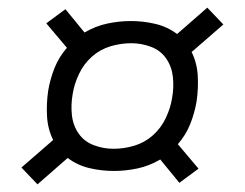

<svg xmlns="http://www.w3.org/2000/svg" viewBox="-20 -591 640 502"><path d="M78 -109 36 -153 119 -225Q105 -253 103 -286.5Q101 -320 106 -354Q111 -384 122.5 -413Q134 -442 155 -466L101 -530L151 -567L201 -506Q230 -523 261 -529.5Q292 -536 322 -536Q355 -536 386.5 -528.5Q418 -521 443 -502L522 -571L564 -527L481 -455Q495 -427 497 -393.5Q499 -360 494 -326Q489 -296 477.5 -267Q466 -238 445 -214L499 -150L449 -113L399 -174Q370 -157 339 -150.5Q308 -144 278 -144Q245 -144 213.5 -151.5Q182 -159 157 -178ZM277 -202Q304 -202 331 -210Q358 -218 379.5 -237Q401 -256 413.5 -282.5Q426 -309 430 -335Q435 -363 432 -390Q429 -417 414.5 -438Q400 -459 375 -468.5Q350 -478 323 -478Q296 -478 269 -470Q242 -462 220.5 -443Q199 -424 186.5 -397.5Q174 -371 170 -345Q165 -317 168 -290Q171 -263 185.5 -242Q200 -221 225 -211.5Q250 -202 277 -202Z"/></svg>

Font: Iosevka Aile Light Oblique
Style: Regular
Weight: 300
Italic angle: -9°
Designer: Belleve Invis
Foundry: Belleve Invis
Version: Version 31.1.0; ttfautohint (v1.8.4)